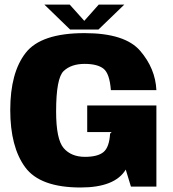

<svg xmlns="http://www.w3.org/2000/svg" viewBox="-20 -828 769 852"><path d="M337.5 4Q490 4 538 -75.5L561 0H674V-360H367V-242H475.5L468.5 -235Q465 -174.5 439.2 -153.2Q413.5 -132 357 -132Q296 -132 262.5 -170.8Q229 -209.5 229 -333.5Q229 -481 262.5 -512.8Q296 -544.5 355.5 -544.5Q412.5 -544.5 439.5 -523Q466.5 -501.5 472 -428H674Q669.5 -524 602 -602.5Q534.5 -681 355 -681Q162 -681 93.8 -593.2Q25.5 -505.5 25.5 -340Q25.5 -176.5 91.5 -86.2Q157.5 4 337.5 4ZM291 -697H417L531.5 -807.5H418L354 -735.5L289.5 -807.5H177Z"/></svg>

Font: Anybody UltraCondensed Thin ExtraBold
Style: Regular
Weight: 800
Version: Version 1.111